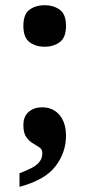

<svg xmlns="http://www.w3.org/2000/svg" viewBox="-20 -565 344 739"><path d="M55 102Q84 91 103.5 80.5Q123 70 133 56.5Q143 43 143 24Q143 10 132 2.5Q121 -5 106.5 -13.5Q92 -22 81 -37.5Q70 -53 70 -83Q70 -117 90.5 -134.5Q111 -152 142 -152Q184 -152 209 -122.5Q234 -93 234 -42Q234 22 193.5 75Q153 128 55 154ZM152 -385Q118 -385 94 -402.5Q70 -420 70 -465Q70 -511 94 -528Q118 -545 152 -545Q185 -545 209.5 -528Q234 -511 234 -465Q234 -420 209.5 -402.5Q185 -385 152 -385Z"/></svg>

Font: Noto Serif Thai
Style: Regular
Weight: 400
Designer: Monotype Design Team
Foundry: Monotype Imaging Inc.
Version: Version 2.001